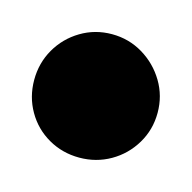

<svg xmlns="http://www.w3.org/2000/svg" viewBox="-81 -572 263 263"><g transform="rotate(15 50.5 -440.5)"><path d="M-37 -440Q-37 -416 -25.5 -396Q-14 -376 6 -364.5Q26 -353 50 -353Q74 -353 94 -364.5Q114 -376 126 -396Q138 -416 138 -440Q138 -464 126 -484Q114 -504 94 -516Q74 -528 50 -528Q26 -528 6 -516Q-14 -504 -25.5 -484Q-37 -464 -37 -440Z"/></g></svg>

Font: Linefont
Style: Bold
Weight: 700
Monospace: yes
Version: Version 3.002;gftools[0.9.33]